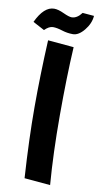

<svg xmlns="http://www.w3.org/2000/svg" viewBox="-99 -916 506 984"><g transform="rotate(10 154.0 -424.0)"><path d="M233 -692Q224 -534 224 -336Q224 -138 237 25L102 13Q89 -191 89 -355.5Q89 -520 98 -704ZM68 -752 8 -784Q48 -869 101 -869Q122 -869 152 -855Q182 -841 196 -841Q224 -841 248 -873L308 -868Q305 -828 276 -792.5Q247 -757 217.5 -757Q188 -757 160 -766Q132 -775 111.5 -775Q91 -775 68 -752Z"/></g></svg>

Font: Boogaloo
Style: Regular
Weight: 400
Designer: John Vargas Beltran
Foundry: John Vargas Beltran
Version: Version 1.002